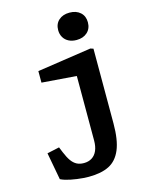

<svg xmlns="http://www.w3.org/2000/svg" viewBox="-144 -885 908 1182"><g transform="rotate(-15 310.0 -293.5)"><path d="M123.6 189.8Q108.8 185.2 94.8 178.4L62.7 5L140.8 -11.9L155 23Q169.8 58.8 184.8 79.8Q199.7 100.7 218.8 111Q237.8 121.2 264.6 121.2Q294 121.2 315.6 107.6Q337.2 94 348.8 67.5Q360.3 40.9 360.3 3.7V-445L394.4 -405.5L139.4 -424.9V-498.4L484.4 -549.9L502.8 -543.9V-67.9Q502.8 38.2 477.1 99.2Q451.4 160.1 401.2 185.3Q351.1 210.6 271.5 210.6Q238.9 210.6 197 205Q155.2 199.4 123.6 189.8ZM322.3 -710.1Q322.3 -749.8 348.3 -773.2Q374.3 -796.6 417 -796.6Q459.7 -796.6 485.7 -773.2Q511.7 -749.8 511.7 -710.1Q511.7 -670 485.7 -646.2Q459.7 -622.3 417 -622.3Q389 -622.3 367.6 -633.1Q346.2 -643.8 334.3 -663.8Q322.3 -683.8 322.3 -710.1Z"/></g></svg>

Font: Monaspace Xenon Var ExtraLight
Style: Regular
Weight: 200
Designer: Riley Cran and the Lettermatic Team
Version: Version 1.200 (Monaspace Xenon Var)